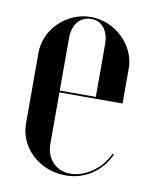

<svg xmlns="http://www.w3.org/2000/svg" viewBox="-65 -554 488 614"><g transform="rotate(10 179.0 -247.5)"><path d="M36 -362V-132C36 -54 104 9 189 9C251 9 303 -25 330 -83L325 -85C304 -36 252 1 203 1C157 1 124 -33 124 -81V-249H329V-363C329 -438 261 -504 182 -504C103 -504 36 -439 36 -362ZM124 -255V-426C124 -469 147 -498 184 -498C219 -498 241 -470 241 -426V-255Z"/></g></svg>

Font: Moniqa SemBd Display
Style: Regular
Weight: 600
Designer: Rajesh Rajput
Foundry: Rajesh Rajput
Version: Version 1.000